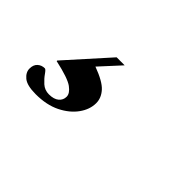

<svg xmlns="http://www.w3.org/2000/svg" viewBox="-46 -191 592 592"><g transform="rotate(45 250.0 104.5)"><path d="M115 232.5Q77 232.5 61.2 219.5Q45.5 206.5 45.5 190Q45.5 173.5 55 164.8Q64.5 156 78.5 156Q82.5 156 90.8 168Q99 180 112.2 192Q125.5 204 144 204Q165.5 204 176.8 194.5Q188 185 188 170.5Q188 156 169 142Q150 128 88.5 114.5V112L211 -24.5H246L185 42Q232.5 59.5 249.5 78.5Q266.5 97.5 266.5 120Q266.5 147.5 248 173.2Q229.5 199 195.8 215.8Q162 232.5 115 232.5Z"/></g></svg>

Font: Newsreader Display ExtraBold
Style: Italic
Weight: 800
Italic angle: -17°
Designer: Hugues Gentile
Foundry: Production Type
Version: Version 1.001